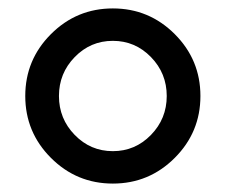

<svg xmlns="http://www.w3.org/2000/svg" viewBox="-20 -808 536 456"><path d="M157.5 -672.5Q120 -634 120 -580Q120 -526 157.5 -487.5Q195 -449 248 -449Q301 -449 338.5 -487.5Q376 -526 376 -580Q376 -634 338.5 -672.5Q301 -711 248 -711Q195 -711 157.5 -672.5ZM395 -727Q456 -666 456 -580Q456 -494 395 -433Q334 -372 248 -372Q162 -372 101 -433Q40 -494 40 -580Q40 -666 101 -727Q162 -788 248 -788Q334 -788 395 -727Z"/></svg>

Font: Laverick
Style: Regular
Weight: 400
Designer: Daniel Pimley
Foundry: Daniel Pimley
Version: Version 1.000;PS 001.001;hotconv 1.0.56